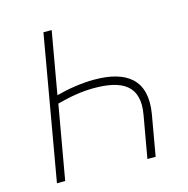

<svg xmlns="http://www.w3.org/2000/svg" viewBox="-104 -800 881 900"><g transform="rotate(-15 337.0 -350.0)"><path d="M357 -424C297 -424 232 -414 172 -398L225 -700H185L63 0H103L166 -359C229 -376 288 -386 345 -386C480 -386 563 -344 538 -204L502 0H542L577 -200C603 -359 514 -424 357 -424Z"/></g></svg>

Font: Fixel Display ExtraLight
Style: Italic
Weight: 200
Italic angle: -10°
Designer: AlfaBravo + MacPaw
Foundry: Kyrylo Tkachov, Marchela Mozhyna, Serhii Makarenko, Maria Weinstein, Zakhar Kryvoshyya
Version: Version 1.210;Glyphs 3.2 (3217)